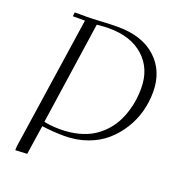

<svg xmlns="http://www.w3.org/2000/svg" viewBox="-157 -831 1037 1142"><g transform="rotate(20 361.0 -260.0)"><path d="M69.8 189 70.8 163.1 195.8 -676.8H119.1L122.1 -702.1H196.8Q229.5 -702.1 289.1 -705.6Q348.6 -709 394 -709Q547.4 -709 634.8 -628.9Q722.2 -548.8 722.2 -416Q722.2 -352.1 705.6 -290.8Q689 -229.5 654.5 -175Q620.1 -120.6 572.5 -79.3Q524.9 -38.1 458 -14.2Q391.1 9.8 314 9.8Q250 9.8 171.9 0L144 185.1ZM174.8 -28.8Q220.7 -19 276.9 -19Q337.9 -19 389.9 -32.2Q441.9 -45.4 479.2 -68.1Q516.6 -90.8 546.1 -122.3Q575.7 -153.8 594.5 -188.5Q613.3 -223.1 625.7 -262.9Q638.2 -302.7 643.1 -339.4Q647.9 -376 647.9 -413.1Q647.9 -536.1 567.1 -609.6Q486.3 -683.1 347.2 -683.1Q314.9 -683.1 270 -678.2Z"/></g></svg>

Font: Dehuti
Style: Italic
Weight: 400
Version: Version 1.2